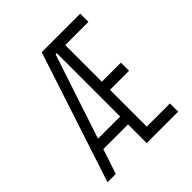

<svg xmlns="http://www.w3.org/2000/svg" viewBox="-187 -827 961 961"><g transform="rotate(-45 293.0 -346.5)"><path d="M28.8 0 256.3 -693.4H528.8V-635.3H364.7V-376H499.5V-318.4H364.7V-58.1H528.8V0H306.2V-132.3H131.3L87.4 0ZM297.9 -636.7 149.4 -188H306.2V-636.7Z"/></g></svg>

Font: Caskaydia Cove Light
Style: Regular
Weight: 300
Monospace: yes
Designer: Aaron Bell
Foundry: Saja Typeworks
Version: Version 4.300; ttfautohint (v1.8.3)